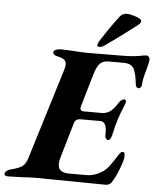

<svg xmlns="http://www.w3.org/2000/svg" viewBox="-113 -912 793 966"><g transform="rotate(5 283.5 -428.5)"><path d="M-54 -10Q-53 -16 -45.5 -22Q-38 -28 -26 -31Q15 -41 32 -53.5Q49 -66 58 -96L198 -551Q204 -569 204 -581Q204 -597 193 -605.5Q182 -614 156 -619Q134 -625 137 -640Q143 -655 179 -655L228 -653Q278 -649 304 -649L469 -650Q535 -650 566.5 -656Q598 -662 604 -662Q611 -662 616.5 -656.5Q622 -651 622 -642Q622 -634 612 -594Q596 -542 595 -514Q595 -505 590 -499.5Q585 -494 579 -494Q574 -494 569.5 -498.5Q565 -503 564 -512Q558 -570 544.5 -592.5Q531 -615 494 -615H416Q390 -615 374.5 -599.5Q359 -584 347 -543L299 -379Q297 -371 297 -368Q297 -354 317 -354H408Q433 -355 451 -369.5Q469 -384 486 -412Q491 -421 499 -426.5Q507 -432 514 -432Q522 -432 522 -421Q522 -416 519 -408Q496 -353 489 -329Q480 -301 468 -248Q461 -221 450 -221Q443 -221 438 -228.5Q433 -236 434 -246Q437 -313 402 -313H302Q276 -313 270 -289L219 -114Q213 -95 213 -80Q213 -57 227 -46.5Q241 -36 270 -36H357Q398 -36 437 -62Q455 -74 469.5 -93.5Q484 -113 511 -155Q515 -161 519 -164.5Q523 -168 529 -168Q535 -168 537 -163Q539 -158 539 -145Q539 -128 521 -81.5Q503 -35 485 -9Q475 4 456 4L367 3Q130 0 102 0Q70 0 32 3Q-18 5 -38 5Q-47 5 -51.5 0.5Q-56 -4 -54 -10ZM354 -692V-694Q354 -699 362 -713Q416 -798 456 -848Q469 -862 489 -862Q504 -862 533.5 -852.5Q563 -843 563 -832Q563 -825 559 -820Q555 -815 546 -808Q441 -728 391 -694Q376 -684 366 -684Q354 -684 354 -692Z"/></g></svg>

Font: EB Garamond
Style: Bold Italic
Weight: 700
Italic angle: -17.2°
Designer: Georg Duffner and Octavio Pardo
Foundry: Georg Duffner
Version: Version 1.000